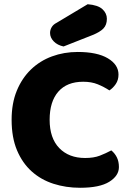

<svg xmlns="http://www.w3.org/2000/svg" viewBox="-20 -871 611 909"><path d="M374 -484Q297 -484 256 -437Q215 -390 215 -304Q215 -217 260.5 -170Q306 -123 383 -123Q424 -123 452.5 -134Q481 -145 507 -159Q524 -145 533.5 -125.5Q543 -106 543 -80Q543 -39 497.5 -10.5Q452 18 359 18Q292 18 233 -1Q174 -20 130 -59.5Q86 -99 60.5 -159.5Q35 -220 35 -304Q35 -382 59.5 -441.5Q84 -501 126.5 -542Q169 -583 226 -604Q283 -625 348 -625Q440 -625 490.5 -595Q541 -565 541 -518Q541 -492 528 -473Q515 -454 498 -443Q472 -460 442.5 -472Q413 -484 374 -484ZM395 -851Q444 -847 465 -827.5Q486 -808 486 -782Q486 -753 469.5 -736Q453 -719 418 -705L281 -651Q252 -657 234.5 -675Q217 -693 217 -715Q217 -729 224.5 -742Q232 -755 248 -763Z"/></svg>

Font: Baloo Paaji
Style: Regular
Weight: 400
Designer: Shuchita Grover and Ek Type
Foundry: Ek Type
Version: Version 1.443;PS 1.000;hotconv 16.6.51;makeotf.lib2.5.65220;